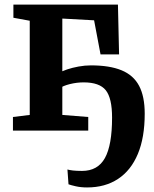

<svg xmlns="http://www.w3.org/2000/svg" viewBox="-20 -576 679 847"><path d="M364.1 250.9Q336.6 250.9 314.4 245.8Q292.3 240.8 282.2 237L277.5 171.7Q285.3 174.1 301.3 176.1Q317.3 178 342.1 178Q411.3 178 442.9 121.1Q474.4 64.2 474.4 -57.1Q474.4 -143 446.7 -177.8Q419 -212.6 349 -212.6Q318.7 -212.6 288.1 -205Q257.5 -197.3 243.6 -186.5V-255.2Q254.1 -262.4 276.5 -269.9Q298.9 -277.4 326.6 -282.5Q354.4 -287.6 381 -287.6Q463.9 -287.6 516.3 -265.9Q568.8 -244.3 593.6 -197.4Q618.4 -150.6 618.4 -74.2Q618.4 30.6 588.1 103.2Q557.7 175.8 500.7 213.3Q443.8 250.9 364.1 250.9ZM37.1 0V-59.9L111.2 -69V-484.5L39.1 -497.7V-555.7H500.3L505.3 -336H423.5L395.1 -486.4L254.9 -494.1V-69L369.3 -59.9V0Z"/></svg>

Font: Merriweather Light
Style: Regular
Weight: 300
Designer: Eben Sorkin
Foundry: Eben Sorkin
Version: Version 2.100